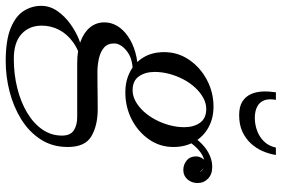

<svg xmlns="http://www.w3.org/2000/svg" viewBox="-219 -551 988 674"><g transform="rotate(90 275.0 -214.0)"><path d="M153.5 260Q79.5 260 36.8 242.5Q-6 225 -23.8 196.5Q-41.5 168 -41.5 135.5Q-41.5 105 -23.5 79Q-5.5 53 21.5 33.5Q48.5 14 76 3Q103.5 -8 122.5 -8H161.5Q117 1.5 87.2 22.8Q57.5 44 42.8 72.5Q28 101 28 133.5Q28 177.5 57.5 204.5Q87 231.5 144.5 231.5Q199 231.5 247.8 219.2Q296.5 207 334 184.5Q371.5 162 392.8 131Q414 100 414 62.5Q414 33 395.8 21Q377.5 9 348.5 9Q339 9 319.2 9Q299.5 9 275 9Q250.5 9 226.8 9Q203 9 184.8 9Q166.5 9 160 9Q115 9 83 -3Q51 -15 33.8 -36.5Q16.5 -58 16.5 -86.5Q16.5 -110.5 29.2 -131.8Q42 -153 65.5 -169.2Q89 -185.5 120.8 -194.8Q152.5 -204 190 -204L188.5 -186Q143 -186 116.8 -164.8Q90.5 -143.5 90.5 -120.5Q90.5 -97 106.2 -84.2Q122 -71.5 145.2 -66.8Q168.5 -62 190.5 -62Q208 -62 233.2 -62.2Q258.5 -62.5 283 -62.8Q307.5 -63 321.5 -63Q378 -63 416 -41Q454 -19 454 42Q454 96.5 427.2 137.5Q400.5 178.5 356.2 205.8Q312 233 259 246.5Q206 260 153.5 260ZM262.5 -160Q222 -160 190 -176.5Q158 -193 139.5 -223.5Q121 -254 121 -296.5Q121 -344.5 147.8 -383.8Q174.5 -423 218.2 -446.2Q262 -469.5 312.5 -469.5Q353 -469.5 385 -452Q417 -434.5 435.5 -402.8Q454 -371 454 -328.5Q454 -281 427.2 -242.8Q400.5 -204.5 357 -182.2Q313.5 -160 262.5 -160ZM254.5 -185.5Q275 -185.5 294.2 -196.2Q313.5 -207 330 -225.2Q346.5 -243.5 358.8 -267Q371 -290.5 377.8 -316.2Q384.5 -342 384.5 -367Q384.5 -400 369 -422Q353.5 -444 320.5 -444Q300 -444 280.8 -433.2Q261.5 -422.5 245 -404.5Q228.5 -386.5 216.2 -363Q204 -339.5 197.2 -313.8Q190.5 -288 190.5 -263Q190.5 -230 206 -207.8Q221.5 -185.5 254.5 -185.5ZM524.5 -465Q550 -465 565.2 -450.2Q580.5 -435.5 580.5 -413.5Q580.5 -393 567.8 -378.2Q555 -363.5 534.5 -363.5Q516 -363.5 501.5 -375.2Q487 -387 487 -408Q487 -419 493.2 -429.2Q499.5 -439.5 510 -445Q519 -441.5 527 -435.8Q535 -430 542.5 -421Q538 -430 529.5 -434Q521 -438 512 -438Q492.5 -438 474 -424.8Q455.5 -411.5 439.8 -390Q424 -368.5 412 -344L393 -354.5Q419.5 -410 453.2 -437.5Q487 -465 524.5 -465ZM342 -559.5Q312 -559.5 294.2 -571Q276.5 -582.5 268.2 -601.2Q260 -620 259.2 -642.8Q258.5 -665.5 262 -688.5H288.5Q284 -664 290.2 -647.5Q296.5 -631 312.5 -622.8Q328.5 -614.5 352 -614.5Q375.5 -614.5 397.5 -622.8Q419.5 -631 435.2 -647.5Q451 -664 456 -688.5H482Q478.5 -665.5 468.8 -642.8Q459 -620 442 -601.2Q425 -582.5 400.5 -571Q376 -559.5 342 -559.5Z"/></g></svg>

Font: Bodoni Moda 9pt
Style: Italic
Weight: 400
Italic angle: -13°
Designer: Owen Earl
Foundry: indestructible type
Version: Version 2.005